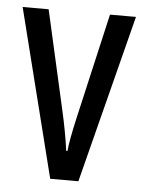

<svg xmlns="http://www.w3.org/2000/svg" viewBox="-44 -574 459 611"><g transform="rotate(5 185.0 -268.5)"><path d="M139 0H229L366 -537H283L205 -197C195 -153 188 -116 186 -93H182C176 -137 168 -178 159 -218L87 -537H4Z"/></g></svg>

Font: Noto Sans Telugu ExtraCondensed
Style: Regular
Weight: 400
Width: 2
Designer: Jelle Bosma - Monotype Design Team
Foundry: Monotype Imaging Inc.
Version: Version 2.005